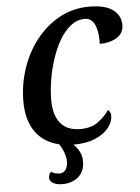

<svg xmlns="http://www.w3.org/2000/svg" viewBox="-62 -775 757 1041"><g transform="rotate(-5 317.0 -255.0)"><path d="M236 218Q203 218 184.5 206.5Q166 195 166 178Q166 158 180 145Q184 150 196 154.5Q208 159 226 159Q247 159 258.5 141.5Q270 124 270 99Q270 53 236 1Q153 -18 108 -81.5Q63 -145 63 -247Q63 -338 91.5 -424Q120 -510 173.5 -578.5Q227 -647 300.5 -687.5Q374 -728 463 -728Q550 -728 592 -696.5Q634 -665 634 -613Q634 -569 596.5 -545.5Q559 -522 503 -522Q504 -542 502 -566.5Q500 -591 493 -613Q486 -635 471.5 -649.5Q457 -664 433 -664Q391 -664 356 -636Q321 -608 294.5 -562Q268 -516 250 -460Q232 -404 223 -347Q214 -290 214 -241Q214 -160 250 -115.5Q286 -71 359 -71Q418 -71 456 -99.5Q494 -128 517 -162Q521 -157 526 -148.5Q531 -140 531 -129Q531 -95 505.5 -63Q480 -31 431.5 -10.5Q383 10 313 10Q333 28 345 52Q357 76 357 104Q357 158 323 188Q289 218 236 218Z"/></g></svg>

Font: Noto Serif Condensed
Style: Bold Italic
Weight: 700
Width: 3
Italic angle: -12°
Designer: Monotype Design Team
Foundry: Monotype Imaging Inc.
Version: Version 2.014